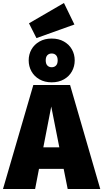

<svg xmlns="http://www.w3.org/2000/svg" viewBox="-45 -1265 691 1285"><path d="M381 -135H216L190 0H-25L178 -696H424L626 0H408ZM352 -279 298 -552 245 -279ZM455 -861Q455 -821 436.5 -787.5Q418 -754 383 -734Q348 -714 301 -714Q254 -714 219 -734Q184 -754 165.5 -787.5Q147 -821 147 -861Q147 -901 165.5 -934Q184 -967 219 -987Q254 -1007 301 -1007Q348 -1007 383 -987Q418 -967 436.5 -934Q455 -901 455 -861ZM261 -861Q261 -838 272 -826.5Q283 -815 301 -815Q319 -815 330 -826.5Q341 -838 341 -861Q341 -884 330 -895.5Q319 -907 301 -907Q283 -907 272 -895.5Q261 -884 261 -861ZM453 -1101 199 -1010 149 -1109 383 -1245Z"/></svg>

Font: FiraGO Heavy
Style: Regular
Weight: 900
Designer: bBox Type
Foundry: bBox Type GmbH
Version: Version 1.001